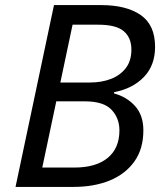

<svg xmlns="http://www.w3.org/2000/svg" viewBox="-20 -734 640 754"><path d="M41 0 192 -714H377Q476 -714 532.5 -675Q589 -636 589 -550Q589 -477 545 -431.5Q501 -386 428 -372V-367Q477 -354 510 -318Q543 -282 543 -222Q543 -149 507.5 -99.5Q472 -50 410.5 -25Q349 0 269 0ZM217 -410H334Q379 -410 415.5 -424Q452 -438 474 -466.5Q496 -495 496 -539Q496 -586 466 -611.5Q436 -637 366 -637H265ZM146 -76H272Q357 -76 403 -114Q449 -152 449 -222Q449 -270 418 -303Q387 -336 313 -336H201Z"/></svg>

Font: Noto Sans IKEA
Style: Italic
Weight: 400
Italic angle: -12°
Designer: Monotype Design Team
Foundry: Monotype Imaging Inc.
Version: Version 2.001